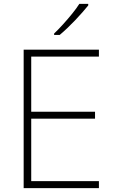

<svg xmlns="http://www.w3.org/2000/svg" viewBox="-20 -970 591 990"><path d="M490 0H102V-714H490V-678H141V-394H470V-358H141V-36H490ZM435 -942Q422 -926 405 -906.5Q388 -887 368 -866Q348 -845 327.5 -825.5Q307 -806 288 -790H259V-797Q280 -817 305 -844.5Q330 -872 353 -900.5Q376 -929 389 -950H435Z"/></svg>

Font: Noto Sans Cham ExtraLight
Style: Regular
Weight: 250
Version: Version 2.002